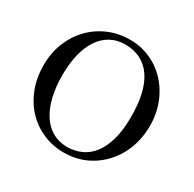

<svg xmlns="http://www.w3.org/2000/svg" viewBox="-152 -840 1027 1016"><g transform="rotate(30 361.5 -331.5)"><path d="M357.9 15.6Q290.5 15.6 231.7 -9.5Q172.9 -34.7 128.9 -80.6Q85 -126.5 59.8 -190.7Q34.7 -254.9 34.7 -333Q34.7 -407.2 60.1 -470.5Q85.4 -533.7 130.1 -579.8Q174.8 -626 235.4 -651.9Q295.9 -677.7 366.7 -677.7Q410.2 -677.7 450.4 -666Q490.7 -654.3 525.9 -632.8Q561 -611.3 589.8 -580.6Q618.7 -549.8 639.4 -511.7Q660.2 -473.6 671.6 -429.2Q683.1 -384.8 683.1 -335Q683.1 -285.2 671.9 -239.5Q660.6 -193.8 639.9 -155Q619.1 -116.2 589.8 -84.7Q560.5 -53.2 524.4 -30.8Q488.3 -8.3 446.3 3.7Q404.3 15.6 357.9 15.6ZM572.8 -322.3Q573.2 -397.9 560.1 -457.5Q546.9 -517.1 519.8 -558.1Q492.7 -599.1 451.9 -620.8Q411.1 -642.6 356 -643.1Q306.2 -643.1 267.3 -621.8Q228.5 -600.6 201.7 -560.8Q174.8 -521 160.9 -464.1Q147 -407.2 147 -335.9Q147 -265.6 160.6 -207.5Q174.3 -149.4 200.7 -107.7Q227.1 -65.9 266.4 -42.7Q305.7 -19.5 356.9 -19Q404.3 -19 443.8 -37.1Q483.4 -55.2 512 -92.5Q540.5 -129.9 556.4 -187Q572.3 -244.1 572.8 -322.3Z"/></g></svg>

Font: Campania
Style: Regular
Weight: 400
Version: Version 2.009